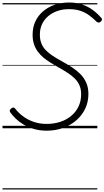

<svg xmlns="http://www.w3.org/2000/svg" viewBox="-20 -1023 833 1531"><path d="M352 19Q296 19 249 5Q202 -9 166 -31Q130 -53 104 -78.5Q78 -104 62 -127Q56 -136 58 -143Q60 -150 69 -158Q81 -167 88 -165.5Q95 -164 101 -157Q124 -126 160.5 -98Q197 -70 245 -52.5Q293 -35 352 -35Q411 -35 461 -51.5Q511 -68 548.5 -99.5Q586 -131 606.5 -174.5Q627 -218 627 -272Q627 -311 614 -341.5Q601 -372 576.5 -396.5Q552 -421 517.5 -443.5Q483 -466 439 -490Q409 -507 379.5 -525.5Q350 -544 325 -565Q300 -586 281 -612Q262 -638 251 -671Q240 -704 240 -746Q240 -804 261.5 -851Q283 -898 322.5 -932Q362 -966 415 -984.5Q468 -1003 531 -1003Q589 -1003 635.5 -987Q682 -971 719.5 -943.5Q757 -916 787 -881Q795 -873 793 -865.5Q791 -858 783 -850Q775 -843 766.5 -843Q758 -843 750 -850Q722 -878 691.5 -900.5Q661 -923 622 -936.5Q583 -950 529 -950Q480 -950 438 -935.5Q396 -921 364.5 -894.5Q333 -868 315.5 -831Q298 -794 298 -747Q298 -708 309.5 -678Q321 -648 343.5 -624.5Q366 -601 398 -579.5Q430 -558 472 -535Q514 -512 552 -487.5Q590 -463 620 -433Q650 -403 667.5 -364Q685 -325 685 -273Q685 -210 659.5 -156.5Q634 -103 588.5 -63.5Q543 -24 482.5 -2.5Q422 19 352 19ZM0 478H756V488H0ZM0 -20H756V0H0ZM0 -505H756V-500H0ZM0 -998H756V-988H0Z"/></svg>

Font: Playwrite AU SA Guides
Style: Regular
Weight: 400
Designer: Veronika Burian, José Scaglione
Foundry: TypeTogether
Version: Version 1.003